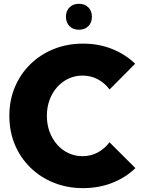

<svg xmlns="http://www.w3.org/2000/svg" viewBox="-20 -977 763 1012"><path d="M693.8 -90.8Q642.1 -41 571.5 -13.2Q501 14.6 418 14.6Q334.5 14.6 263.4 -13.9Q192.4 -42.5 139.9 -94Q87.4 -145.5 58.3 -214.8Q29.3 -284.2 29.3 -366.2Q29.3 -448.2 58.3 -517.6Q87.4 -586.9 139.9 -638.4Q192.4 -689.9 263.4 -718.5Q334.5 -747.1 418 -747.1Q500.5 -747.1 570.6 -719Q640.6 -690.9 692.4 -641.1L557.6 -505.4Q532.2 -539.6 495.4 -559.1Q458.5 -578.6 415 -578.6Q375 -578.6 340.8 -562.5Q306.6 -546.4 281 -517.6Q255.4 -488.8 241.2 -450.2Q227.1 -411.6 227.1 -366.7Q227.1 -321.3 241.2 -282.7Q255.4 -244.1 281 -215.1Q306.6 -186 340.8 -169.9Q375 -153.8 415 -153.8Q458.5 -153.8 495.1 -173.3Q531.7 -192.9 557.1 -227.1ZM396 -820.3Q365.2 -820.3 346.4 -839.1Q327.6 -857.9 327.6 -888.7Q327.6 -919.4 346.4 -938.2Q365.2 -957 396 -957Q426.8 -957 445.6 -938.2Q464.4 -919.4 464.4 -888.7Q464.4 -857.9 445.6 -839.1Q426.8 -820.3 396 -820.3Z"/></svg>

Font: Kumbh Sans Black
Style: Regular
Weight: 900
Version: Version 1.005